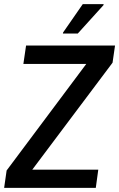

<svg xmlns="http://www.w3.org/2000/svg" viewBox="-28 -908 576 928"><path d="M0 0ZM-8 0 4 -84 389 -599H85L98 -688H528L516 -605L128 -88H447L435 0ZM276 -746 277 -751 372 -888H473L472 -883L348 -746Z"/></svg>

Font: Assailand Medium
Style: Italic
Weight: 500
Italic angle: -8°
Designer: Hector Gatti with collaboration of the Omnibus-Type team
Foundry: Omnibus-Type
Version: Version 0.072;October 19, 2019;FontCreator 12.0.0.2547 64-bi